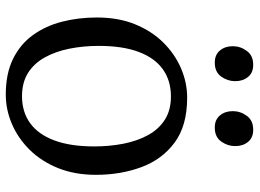

<svg xmlns="http://www.w3.org/2000/svg" viewBox="-128 -694 832 615"><g transform="rotate(90 287.5 -386.0)"><path d="M35.5 -281Q35.5 -349.5 57.2 -403Q79 -456.5 116 -493.8Q153 -531 198.8 -550.5Q244.5 -570 292.5 -570Q382 -570 436.2 -529.8Q490.5 -489.5 515 -423Q539.5 -356.5 539.5 -278Q539.5 -210 517.8 -156.2Q496 -102.5 459 -65.2Q422 -28 376.2 -8.5Q330.5 11 282.5 11Q215.5 11 168.2 -12.2Q121 -35.5 91.8 -76Q62.5 -116.5 49 -169.2Q35.5 -222 35.5 -281ZM287.5 -41Q338 -41 374 -67Q410 -93 429.2 -144.5Q448.5 -196 448.5 -272Q448.5 -321.5 439.8 -366Q431 -410.5 412.2 -444.8Q393.5 -479 363 -498.5Q332.5 -518 288.5 -518Q237.5 -518 201.2 -492Q165 -466 145.8 -414.8Q126.5 -363.5 126.5 -287Q126.5 -237 135.5 -192.5Q144.5 -148 163.5 -113.8Q182.5 -79.5 213.2 -60.2Q244 -41 287.5 -41ZM179.5 -658.5Q155 -658.5 141.2 -675Q127.5 -691.5 127.5 -716Q127.5 -740.5 142.5 -761Q157.5 -781.5 186.5 -781.5H187.5Q212.5 -781.5 226 -765Q239.5 -748.5 239.5 -724Q239.5 -699.5 224.8 -679Q210 -658.5 180.5 -658.5ZM387.5 -658.5Q363 -658.5 349.2 -675Q335.5 -691.5 335.5 -716Q335.5 -740.5 350.5 -761Q365.5 -781.5 394.5 -781.5H395.5Q420.5 -781.5 434 -765Q447.5 -748.5 447.5 -724Q447.5 -699.5 432.8 -679Q418 -658.5 388.5 -658.5Z"/></g></svg>

Font: Merriweather Light
Style: Regular
Weight: 300
Designer: Eben Sorkin
Foundry: Eben Sorkin
Version: Version 2.100